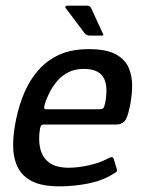

<svg xmlns="http://www.w3.org/2000/svg" viewBox="-20 -655 506 680"><path d="M38 -237Q48 -284 66.5 -327.5Q85 -371 115.5 -406Q146 -441 189.5 -461Q233 -481 294 -481Q357 -481 390.5 -462.5Q424 -444 436.5 -413.5Q449 -383 448 -346.5Q447 -310 439 -274Q431 -235 420 -224.5Q409 -214 393 -214H135Q131 -214 127.5 -212Q124 -210 122 -201Q115 -161 122.5 -129Q130 -97 154.5 -79Q179 -61 223 -61Q258 -61 296.5 -70Q335 -79 359 -92Q368 -97 374.5 -98.5Q381 -100 384 -88L393 -58Q396 -50 393 -47Q390 -44 381 -39Q343 -15 292 -5Q241 5 191 5Q128 5 92.5 -13.5Q57 -32 41.5 -65.5Q26 -99 26.5 -143Q27 -187 38 -237ZM352 -288Q357 -313 357 -335Q357 -357 349.5 -374.5Q342 -392 324 -401.5Q306 -411 277 -411Q246 -411 223 -399.5Q200 -388 183.5 -369Q167 -350 156 -328.5Q145 -307 139 -287Q136 -276 136.5 -272Q137 -268 144 -268Q191 -268 238.5 -268Q286 -268 333 -268Q342 -268 345.5 -271.5Q349 -275 352 -288ZM297 -529Q288 -529 280 -537L213 -626Q210 -629 212 -632Q214 -635 217 -635H286Q293 -635 296.5 -633.5Q300 -632 303 -626L343 -539Q350 -529 341 -529Z"/></svg>

Font: Glory Thin Medium
Style: Italic
Weight: 500
Italic angle: -12°
Version: Version 1.011